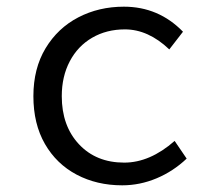

<svg xmlns="http://www.w3.org/2000/svg" viewBox="-20 -542 640 575"><path d="M80 -254Q80 -337 116.5 -397.5Q153 -458 214.5 -490Q276 -522 351 -522Q455 -522 528 -447L487 -394Q424 -454 354 -454Q299 -454 256 -429Q213 -404 189 -358.5Q165 -313 165 -254Q165 -165 216.5 -110Q268 -55 352 -55Q429 -55 503 -120L539 -67Q499 -29 449 -8Q399 13 346 13Q270 13 209.5 -19Q149 -51 114.5 -111Q80 -171 80 -254Z"/></svg>

Font: Office Code Pro
Style: Regular
Weight: 400
Designer: Nathan Rutzky & Paul D. Hunt
Foundry: Adobe Systems Incorporated
Version: Version 1.004